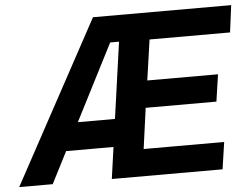

<svg xmlns="http://www.w3.org/2000/svg" viewBox="-78 -760 1072 822"><g transform="rotate(-5 458.0 -348.5)"><path d="M-28 0 350 -697H944L929 -581H583L558 -407H862L845 -291H541L517 -116H863L846 0H370L452 -583H414L116 0ZM163 -136 220 -255H437L420 -136Z"/></g></svg>

Font: Hanken Grotesk
Style: Bold Italic
Weight: 700
Italic angle: -8°
Designer: Alfredo Marco Pradil
Foundry: Hanken Design Co.
Version: Version 3.013